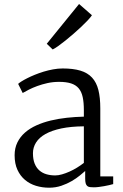

<svg xmlns="http://www.w3.org/2000/svg" viewBox="-20 -898 597 930"><path d="M139.6 -155.8Q139.6 -126 147.9 -105.5Q156.2 -85 170.9 -72.3Q185.5 -59.6 205.1 -54Q224.6 -48.3 247.6 -48.3Q262.7 -48.3 280.5 -53.5Q298.3 -58.6 316.9 -66.9Q335.4 -75.2 353.3 -86.2Q371.1 -97.2 386.2 -108.9V-286.1Q323.7 -285.6 277.3 -275.9Q231 -266.1 200.4 -249Q169.9 -231.9 154.8 -208Q139.6 -184.1 139.6 -155.8ZM50.8 -146Q50.8 -180.7 64.2 -208Q77.6 -235.4 101.1 -255.9Q124.5 -276.4 156.5 -290.8Q188.5 -305.2 225.8 -314.2Q263.2 -323.2 304 -327.6Q344.7 -332 386.2 -333V-364.3Q386.2 -401.4 380.6 -427.5Q375 -453.6 361.3 -470Q347.7 -486.3 324.5 -493.9Q301.3 -501.5 266.1 -501.5Q236.8 -501.5 210.2 -495.6Q183.6 -489.7 160.9 -481.4Q138.2 -473.1 120.1 -463.9Q102.1 -454.6 90.3 -447.8H89.8L67.9 -491.7Q72.3 -496.1 83.7 -503.4Q95.2 -510.7 111.6 -519Q127.9 -527.3 148.2 -535.6Q168.5 -543.9 190.9 -550.8Q213.4 -557.6 237.1 -562Q260.7 -566.4 283.7 -566.4Q334.5 -566.4 369.4 -555.9Q404.3 -545.4 425.8 -522.2Q447.3 -499 456.5 -462.4Q465.8 -425.8 465.8 -373V-43.5H528.3V-6.3Q520 -3.9 508.5 -1.2Q497.1 1.5 484.4 3.7Q471.7 5.9 458.7 7.6Q445.8 9.3 434.6 9.3Q423.8 9.3 415.8 8.3Q407.7 7.3 402.6 2.9Q397.5 -1.5 395 -10Q392.6 -18.6 392.6 -33.2V-69.8Q383.3 -61.5 366.7 -47.9Q350.1 -34.2 327.6 -21Q305.2 -7.8 277.3 1.7Q249.5 11.2 217.8 11.2Q184.6 11.2 154.3 2Q124 -7.3 101.1 -26.6Q78.1 -45.9 64.5 -75.4Q50.8 -105 50.8 -146ZM206.5 -686 362.8 -878.4H363.3L425.3 -824.2Q418.9 -814.5 405.3 -799.8Q391.6 -785.2 374 -768.6Q356.4 -752 336.4 -734.6Q316.4 -717.3 297.6 -702.1Q278.8 -687 262.5 -675.3Q246.1 -663.6 235.8 -658.7H234.9Z"/></svg>

Font: MerriweatherLight
Style: Regular
Weight: 300
Designer: Eben Sorkin ( sorkintype@gmail.com )
Foundry: Eben Sorkin
Version: Version 1.055; ttfautohint (v1.4.1)